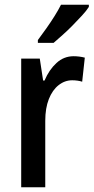

<svg xmlns="http://www.w3.org/2000/svg" viewBox="-20 -786 393 806"><path d="M289 -550Q300 -550 312.5 -548.5Q325 -547 336 -544L325 -443Q316 -446 305 -447.5Q294 -449 283 -449Q252 -449 226 -428.5Q200 -408 185 -370Q170 -332 170 -279V0H69V-540H147L161 -448H167Q186 -493 217 -521.5Q248 -550 289 -550ZM353 -757Q343 -741 324.5 -721Q306 -701 285 -679.5Q264 -658 242.5 -639Q221 -620 205 -606H139V-618Q157 -642 175 -667.5Q193 -693 209 -718.5Q225 -744 236 -766H353Z"/></svg>

Font: Noto Sans Bengali Condensed Medium
Style: Regular
Weight: 500
Width: 3
Designer: Jelle Bosma - Monotype Design Team
Foundry: Monotype Imaging Inc.
Version: Version 2.003